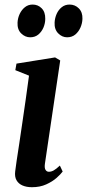

<svg xmlns="http://www.w3.org/2000/svg" viewBox="-20 -790 373 821"><path d="M116.5 10.5Q93.5 10.5 76.5 3.2Q59.5 -4 50.8 -19Q42 -34 45 -57.5Q46.5 -72.5 51.2 -103Q56 -133.5 62.2 -175Q68.5 -216.5 75.5 -265Q82.5 -313.5 90 -365Q97.5 -416.5 104 -466.5L45.5 -490L50.5 -518L215.5 -544.5L237.5 -531.5L172 -89.5Q169.5 -71.5 174.8 -63.5Q180 -55.5 189 -55.5Q199 -55.5 209.5 -61.2Q220 -67 236 -82L248 -56.5Q239.5 -45 221.8 -29.2Q204 -13.5 177.5 -1.5Q151 10.5 116.5 10.5ZM109 -630.5Q87.5 -630.5 70.5 -647.2Q53.5 -664 55 -693.5Q56 -713 64.2 -730.5Q72.5 -748 86.5 -759.2Q100.5 -770.5 119.5 -770.5Q142.5 -770.5 158.2 -754.5Q174 -738.5 173.5 -709.5Q173.5 -690.5 165.8 -672.2Q158 -654 143.8 -642.2Q129.5 -630.5 109 -630.5ZM267 -630.5Q245.5 -630.5 228.8 -647.5Q212 -664.5 213.5 -694Q214.5 -713 222.2 -730.5Q230 -748 244 -759.2Q258 -770.5 277.5 -770.5Q301 -770.5 317.2 -754Q333.5 -737.5 332.5 -709.5Q332 -690.5 324 -672.2Q316 -654 301.8 -642.2Q287.5 -630.5 267 -630.5Z"/></svg>

Font: Merriweather 72pt SemiBold
Style: Italic
Weight: 600
Italic angle: -7.8°
Version: Version 2.101